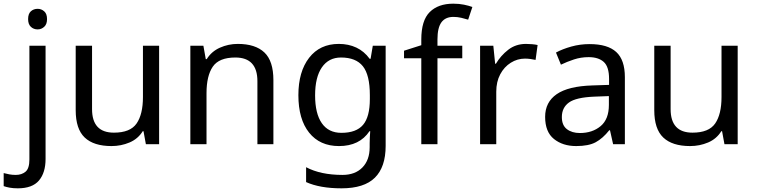

<svg xmlns="http://www.w3.org/2000/svg" viewBox="-75 -785 4120 1045"><path d="M78 -681Q78 -710 93 -723.5Q108 -737 130 -737Q150 -737 165.5 -723.5Q181 -710 181 -681Q181 -653 165.5 -639Q150 -625 130 -625Q108 -625 93 -639Q78 -653 78 -681ZM22 240Q-3 240 -22 236.5Q-41 233 -55 228V157Q-40 161 -24 164Q-8 167 11 167Q43 167 64 149.5Q85 132 85 83V-536H173V80Q173 155 137 197.5Q101 240 22 240Z M791 -536V0H719L706 -71H702Q676 -29 630 -9.5Q584 10 532 10Q435 10 386 -36.5Q337 -83 337 -185V-536H426V-191Q426 -63 545 -63Q634 -63 668.5 -113Q703 -163 703 -257V-536Z M1219 -546Q1315 -546 1364 -499.5Q1413 -453 1413 -349V0H1326V-343Q1326 -472 1206 -472Q1117 -472 1083 -422Q1049 -372 1049 -278V0H961V-536H1032L1045 -463H1050Q1076 -505 1122 -525.5Q1168 -546 1219 -546Z M1769 -546Q1822 -546 1864.5 -526Q1907 -506 1937 -465H1942L1954 -536H2024V9Q2024 124 1965.5 182Q1907 240 1784 240Q1666 240 1591 206V125Q1670 167 1789 167Q1858 167 1897.5 126.5Q1937 86 1937 16V-5Q1937 -17 1938 -39.5Q1939 -62 1940 -71H1936Q1882 10 1770 10Q1666 10 1607.5 -63Q1549 -136 1549 -267Q1549 -395 1607.5 -470.5Q1666 -546 1769 -546ZM1781 -472Q1714 -472 1677 -418.5Q1640 -365 1640 -266Q1640 -167 1676.5 -114.5Q1713 -62 1783 -62Q1864 -62 1901 -105.5Q1938 -149 1938 -246V-267Q1938 -377 1900 -424.5Q1862 -472 1781 -472Z M2441 -468H2306V0H2218V-468H2124V-509L2218 -539V-570Q2218 -674 2264 -719.5Q2310 -765 2392 -765Q2424 -765 2450.5 -759.5Q2477 -754 2496 -747L2473 -678Q2457 -683 2436 -688Q2415 -693 2393 -693Q2349 -693 2327.5 -663.5Q2306 -634 2306 -571V-536H2441Z M2788 -546Q2803 -546 2820.5 -544.5Q2838 -543 2851 -540L2840 -459Q2827 -462 2811.5 -464Q2796 -466 2782 -466Q2741 -466 2705 -443.5Q2669 -421 2647.5 -380.5Q2626 -340 2626 -286V0H2538V-536H2610L2620 -438H2624Q2650 -482 2691 -514Q2732 -546 2788 -546Z M3134 -545Q3232 -545 3279 -502Q3326 -459 3326 -365V0H3262L3245 -76H3241Q3206 -32 3167.5 -11Q3129 10 3061 10Q2988 10 2940 -28.5Q2892 -67 2892 -149Q2892 -229 2955 -272.5Q3018 -316 3149 -320L3240 -323V-355Q3240 -422 3211 -448Q3182 -474 3129 -474Q3087 -474 3049 -461.5Q3011 -449 2978 -433L2951 -499Q2986 -518 3034 -531.5Q3082 -545 3134 -545ZM3160 -259Q3060 -255 3021.5 -227Q2983 -199 2983 -148Q2983 -103 3010.5 -82Q3038 -61 3081 -61Q3149 -61 3194 -98.5Q3239 -136 3239 -214V-262Z M3940 -536V0H3868L3855 -71H3851Q3825 -29 3779 -9.5Q3733 10 3681 10Q3584 10 3535 -36.5Q3486 -83 3486 -185V-536H3575V-191Q3575 -63 3694 -63Q3783 -63 3817.5 -113Q3852 -163 3852 -257V-536Z"/></svg>

Font: Noto Sans Masaram Gondi
Style: Regular
Weight: 400
Designer: Ek Type & Mukund Gokhale
Foundry: Ek Type
Version: Version 1.004; ttfautohint (v1.8.4.7-5d5b)